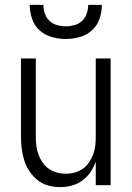

<svg xmlns="http://www.w3.org/2000/svg" viewBox="-20 -760 540 788"><path d="M227 8Q202 8 178 1.5Q154 -5 134.5 -20.5Q115 -36 101 -57Q87 -78 79.5 -102Q72 -126 69 -150.5Q66 -175 66 -200V-520H127V-200Q127 -181 129 -162.5Q131 -144 137.5 -126.5Q144 -109 154.5 -93.5Q165 -78 180 -67.5Q195 -57 213 -52Q231 -47 250 -47Q269 -47 287 -52Q305 -57 320 -67.5Q335 -78 345.5 -93.5Q356 -109 362.5 -126.5Q369 -144 371 -162.5Q373 -181 373 -200V-520H434V0H373V-97Q365 -74 351.5 -54Q338 -34 318.5 -19.5Q299 -5 275 1.5Q251 8 227 8ZM250 -600Q221 -600 192.5 -608Q164 -616 142.5 -635.5Q121 -655 111.5 -683Q102 -711 102 -740H158Q158 -722 164 -704.5Q170 -687 183 -674.5Q196 -662 214 -657Q232 -652 250 -652Q268 -652 286 -657Q304 -662 317 -674.5Q330 -687 336 -704.5Q342 -722 342 -740H398Q398 -711 388.5 -683Q379 -655 357.5 -635.5Q336 -616 307.5 -608Q279 -600 250 -600Z"/></svg>

Font: Iosevka Fixed Light
Style: Regular
Weight: 300
Monospace: yes
Designer: Belleve Invis
Foundry: Belleve Invis
Version: Version 32.3.0